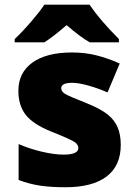

<svg xmlns="http://www.w3.org/2000/svg" viewBox="-20 -786 573 816"><path d="M493.2 -169.9Q493.2 -81.1 432.6 -35.6Q372.1 9.8 258.8 9.8Q197.3 9.8 151.9 3.2Q106.4 -3.4 59.1 -21V-173.8Q103.5 -154.3 156.5 -141.6Q209.5 -128.9 251 -128.9Q313 -128.9 313 -157.2Q313 -171.9 295.7 -183.3Q278.3 -194.8 194.8 -228Q118.7 -259.3 88.4 -299.1Q58.1 -338.9 58.1 -399.9Q58.1 -477.1 117.7 -520Q177.2 -563 286.1 -563Q340.8 -563 388.9 -551Q437 -539.1 488.8 -516.1L437 -393.1Q398.9 -410.2 356.4 -422.1Q314 -434.1 287.1 -434.1Q240.2 -434.1 240.2 -411.1Q240.2 -397 256.6 -387Q272.9 -377 351.1 -346.2Q409.2 -322.3 437.7 -299.3Q466.3 -276.4 479.7 -245.4Q493.2 -214.4 493.2 -169.9ZM361.3 -606Q320.3 -629.4 263.2 -679.2Q202.1 -627 168.5 -606H42.5V-620.1Q76.2 -651.9 113 -694.8Q149.9 -737.8 168.5 -766.1H360.4Q406.2 -699.2 485.4 -620.1V-606Z"/></svg>

Font: OpenSansExtrabold
Style: Regular
Weight: 800
Foundry: Ascender Corporation
Version: Version 1.10